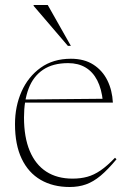

<svg xmlns="http://www.w3.org/2000/svg" viewBox="-20 -738 512 768"><path d="M263.5 -503Q317 -503 353.5 -479.5Q390 -456 409.5 -416.5Q429 -377 431.5 -327.5H70.5V-340L400.5 -343L391.5 -332.5Q386.5 -382.5 369 -416.5Q351.5 -450.5 322.2 -468Q293 -485.5 252.5 -485.5Q191.5 -485.5 152.2 -459Q113 -432.5 94.5 -383.8Q76 -335 76 -268.5Q76 -189 99 -134.2Q122 -79.5 165.2 -51.5Q208.5 -23.5 270 -23.5Q302.5 -23.5 329 -30.8Q355.5 -38 382.2 -56.2Q409 -74.5 440 -107L446 -101Q411.5 -59.5 382.5 -35.2Q353.5 -11 324 -0.5Q294.5 10 258.5 10Q192 10 142.8 -18.5Q93.5 -47 66.8 -103Q40 -159 40 -241.5Q40 -312.5 66.2 -371.8Q92.5 -431 142.5 -467Q192.5 -503 263.5 -503ZM263.5 -554.5H251.5L114.5 -714.5V-718H171Z"/></svg>

Font: Newsreader 60pt ExtraLight
Style: Regular
Weight: 250
Designer: Hugues Gentile
Foundry: Production Type
Version: Version 1.003